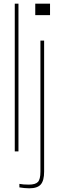

<svg xmlns="http://www.w3.org/2000/svg" viewBox="-20 -820 351 1040"><path d="M60 0V-800H80V0ZM171 -738V-800H251V-738ZM138 200Q127 200 111 198.5Q95 197 85 195V176Q95.5 178 108 179Q120.5 180 136 180Q172 180 185.5 165.5Q199 151 199 110V-600H219V110Q219 158 201 179Q183 200 138 200Z"/></svg>

Font: Big Shoulders Stencil Display SC Thin
Style: Regular
Weight: 100
Designer: Patric King
Foundry: XO Type Co
Version: Version 2.001